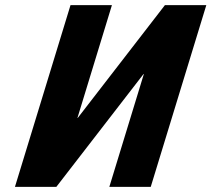

<svg xmlns="http://www.w3.org/2000/svg" viewBox="-20 -722 816 741"><path d="M535.1 -436.1H533.8L197.5 -0.9H37.7L252.1 -702.1H411.9L278.9 -266.9H280.1L616.4 -702.1H776.2L561.8 -0.9H402Z"/></svg>

Font: Hussar
Style: BdSuprConOblThree
Weight: 700
Foundry: Cannot Into Space Fonts
Version: Version 2.00